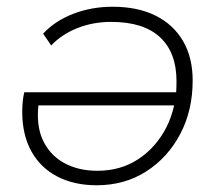

<svg xmlns="http://www.w3.org/2000/svg" viewBox="-20 -546 638 570"><path d="M267 4Q200 4 150 -22Q100 -48 73 -97Q46 -146 46 -214Q46 -230 47.5 -244.5Q49 -259 52 -272H503Q504 -288 504 -305Q504 -390 455 -435.5Q406 -481 310 -481Q256 -481 209.5 -462.5Q163 -444 132 -411L108 -446Q143 -484 197.5 -505Q252 -526 314 -526Q389 -526 442 -499.5Q495 -473 523.5 -424Q552 -375 552 -307Q552 -218 515 -148Q478 -78 414 -37Q350 4 267 4ZM497 -233H94Q88 -176 105 -135Q125 -88 168 -63.5Q211 -39 269 -39Q338 -39 390.5 -73.5Q443 -108 474 -168Q489 -198 497 -233Z"/></svg>

Font: Montserrat Thin Light
Style: Italic
Weight: 300
Italic angle: -11.3°
Version: Version 9.000